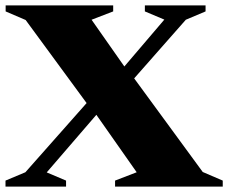

<svg xmlns="http://www.w3.org/2000/svg" viewBox="-22 -695 849 715"><path d="M370.5 -306.5 152 -53 224 -22.5V0H-1.5V-22.5L72.5 -53.5L338 -353.5L398 -397L590 -622L517.5 -652.5V-675H743.5V-652.5L670 -621.5L433.5 -353ZM487 -53.5 330.5 -276.5 312 -295.5 73.5 -620.5 -1 -652.5V-675H399.5V-652.5L319 -621.5L447 -439L467.5 -417L733 -54.5L807.5 -22.5V0H406.5V-22.5Z"/></svg>

Font: Newsreader 24pt ExtraBold
Style: Regular
Weight: 800
Designer: Hugues Gentile
Foundry: Production Type
Version: Version 1.003